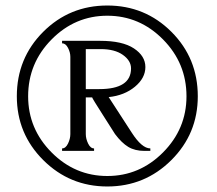

<svg xmlns="http://www.w3.org/2000/svg" viewBox="-20 -675 786 696"><path d="M41 -326Q41 -464 136.5 -559.5Q232 -655 369 -655Q506 -655 601.5 -559.5Q697 -464 697 -326Q697 -190 601 -94.5Q505 1 369 1Q233 1 137 -94.5Q41 -190 41 -326ZM82 -326Q82 -208 167 -122.5Q252 -37 369 -37Q486 -37 571 -122.5Q656 -208 656 -326Q656 -446 571 -532Q486 -618 369 -618Q252 -618 167 -532Q82 -446 82 -326ZM374 -323 457 -195Q494 -137 525 -137V-128H504Q469 -128 445 -142.5Q421 -157 397 -189L355 -255Q314 -319 314 -322H291V-189Q291 -172 299.5 -154.5Q308 -137 321 -137V-128H205V-137Q218 -137 226.5 -154.5Q235 -172 235 -189V-469Q235 -485 226.5 -501.5Q218 -518 205 -518V-527H343Q424 -527 465.5 -499.5Q507 -472 507 -432Q507 -392 469 -360.5Q431 -329 374 -323ZM291 -497V-352H340Q455 -352 455 -427Q455 -455 425.5 -476Q396 -497 345 -497Z"/></svg>

Font: Forum
Style: Regular
Weight: 400
Designer: Denis Masharov
Foundry: Denis Masharov
Version: Version 1.000